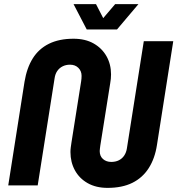

<svg xmlns="http://www.w3.org/2000/svg" viewBox="-20 -900 861 932"><path d="M502 12Q446 12 405.5 -11Q365 -34 343.5 -73.5Q322 -113 322 -162Q322 -173 323.5 -184.5Q325 -196 327 -209L374 -506Q375 -512 375.5 -519Q376 -526 376 -532Q376 -555 360.5 -570.5Q345 -586 320 -586Q300 -586 284 -578Q268 -570 258 -555.5Q248 -541 245 -520L163 0H20L99 -503Q110 -570 139 -616.5Q168 -663 217.5 -687.5Q267 -712 337 -712Q394 -712 434.5 -689Q475 -666 497 -627Q519 -588 519 -539Q519 -528 518 -517.5Q517 -507 515 -496L467 -194Q466 -185 465 -178.5Q464 -172 464 -167Q464 -142 480 -128Q496 -114 520 -114Q541 -114 557 -122Q573 -130 583 -145Q593 -160 596 -180L678 -700H821L742 -197Q732 -131 702 -84Q672 -37 622.5 -12.5Q573 12 502 12ZM401 -757 337 -880H446L481 -812L539 -880H652L548 -757Z"/></svg>

Font: MuseoModerno Thin SemiBold
Style: Italic
Weight: 600
Italic angle: -9°
Version: Version 1.003